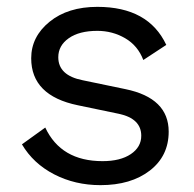

<svg xmlns="http://www.w3.org/2000/svg" viewBox="-20 -530 567 560"><path d="M273 10Q199 10 138 -21.5Q77 -53 44 -109L112 -158Q158 -60 279 -60Q331 -60 361.5 -80.5Q392 -101 392 -134Q392 -184 327 -198L207 -223Q71 -251 71 -360Q71 -423 124.5 -466.5Q178 -510 264 -510Q413 -510 465 -399L398 -355Q382 -397 345 -418.5Q308 -440 264 -440Q211 -440 180.5 -418.5Q150 -397 150 -363Q150 -310 221 -296L346 -270Q472 -244 472 -146Q472 -75 417 -32.5Q362 10 273 10Z"/></svg>

Font: Elaine Sans
Style: Regular
Weight: 400
Designer: Wei Huang
Foundry: Wei Huang
Version: Version 2.001;December 24, 2019;FontCreator 12.0.0.2547 64-b